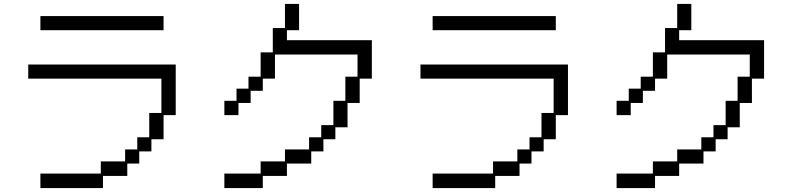

<svg xmlns="http://www.w3.org/2000/svg" viewBox="-20 -869 4040 979"><path d="M186 -787H814V-715H186ZM494 16V-46H618V-107H680V-169H741V-293H803V-468H124V-540H876V-282H814V-159H752V-97H690V-35H629V28H505V90H186V16Z M1309 16V-46H1433V-107H1556V-169H1618V-231H1680V-355H1741V-478H1803V-591H1382V-468H1320V-406H1258V-344H1196V-282H1124V-355H1186V-417H1247V-478H1309V-602H1371V-726H1433V-849H1505V-715H1443V-664H1876V-468H1814V-344H1752V-220H1690V-159H1629V-97H1567V-35H1443V28H1320V90H1124V16Z M2186 -787H2814V-715H2186ZM2494 16V-46H2618V-107H2680V-169H2741V-293H2803V-468H2124V-540H2876V-282H2814V-159H2752V-97H2690V-35H2629V28H2505V90H2186V16Z M3309 16V-46H3433V-107H3556V-169H3618V-231H3680V-355H3741V-478H3803V-591H3382V-468H3320V-406H3258V-344H3196V-282H3124V-355H3186V-417H3247V-478H3309V-602H3371V-726H3433V-849H3505V-715H3443V-664H3876V-468H3814V-344H3752V-220H3690V-159H3629V-97H3567V-35H3443V28H3320V90H3124V16Z"/></svg>

Font: DotGothic16
Style: Regular
Weight: 400
Designer: Fontworks Inc.
Foundry: Fontworks Inc.
Version: Version 1.100